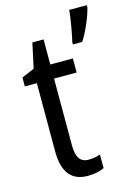

<svg xmlns="http://www.w3.org/2000/svg" viewBox="-117 -822 629 895"><g transform="rotate(-15 197.0 -375.0)"><path d="M394 -750V-760H309C307 -725 291 -638 284 -611V-600H329C354 -637 385 -709 394 -750ZM217 -62C175 -62 158 -90 158 -148V-469H267V-537H158V-658H104L78 -538L17 -512V-469H75V-140C75 -34 119 10 194 10C224 10 253 4 273 -6V-72C257 -66 236 -62 217 -62Z"/></g></svg>

Font: Noto Sans Sinhala UI Condensed
Style: Regular
Weight: 400
Width: 3
Designer: Jelle Bosma - Monotype Design Team
Foundry: Monotype Imaging Inc.
Version: Version 2.006